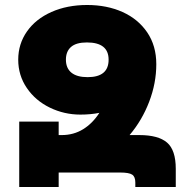

<svg xmlns="http://www.w3.org/2000/svg" viewBox="-20 -749 748 769"><path d="M684 -73V0H522V-18Q522 -41 509.5 -49.5Q497 -58 461 -58H215V0H57V-262H215V-208H227Q275 -208 313 -231.5Q351 -255 378 -297Q343 -290 302 -290Q237 -290 179.5 -318Q122 -346 87.5 -396.5Q53 -447 53 -510Q53 -573 88 -623Q123 -673 186 -701Q249 -729 329 -729Q408 -729 470.5 -701Q533 -673 569.5 -619.5Q606 -566 606 -492Q606 -416 577.5 -341.5Q549 -267 499 -208H538Q614 -208 649 -178Q684 -148 684 -73ZM331 -440Q415 -440 415 -510Q415 -579 328 -579Q285 -579 264.5 -561Q244 -543 244 -510Q244 -476 266 -458Q288 -440 331 -440Z"/></svg>

Font: Noto Sans Armenian Black
Style: Regular
Weight: 900
Designer: Monotype Design team
Foundry: Monotype Imaging Inc.
Version: Version 1.000